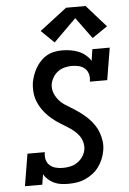

<svg xmlns="http://www.w3.org/2000/svg" viewBox="-64 -1026 727 1080"><g transform="rotate(-5 300.0 -486.0)"><path d="M277 8Q256 8 235.5 5Q215 2 197 -6.5Q179 -15 164.5 -28Q150 -41 140 -58L131 0H33L63 -181H161Q157 -160 161.5 -140Q166 -120 180.5 -107Q195 -94 214.5 -89Q234 -84 255 -84Q276 -84 297 -88.5Q318 -93 336.5 -105.5Q355 -118 367.5 -136.5Q380 -155 384 -177Q387 -199 381 -220Q375 -241 362.5 -257.5Q350 -274 333.5 -287Q317 -300 299.5 -311Q282 -322 264 -333Q246 -344 229.5 -356.5Q213 -369 198 -383.5Q183 -398 170.5 -414.5Q158 -431 148 -450Q138 -469 132.5 -489Q127 -509 126 -531.5Q125 -554 128 -577Q132 -598 139.5 -619Q147 -640 158.5 -659.5Q170 -679 186.5 -696Q203 -713 223 -724Q243 -735 265 -739Q287 -743 308 -743Q332 -743 355.5 -739Q379 -735 400 -726.5Q421 -718 438.5 -703.5Q456 -689 468 -670L478 -735H576L546 -554H448Q452 -575 447.5 -594.5Q443 -614 429 -627.5Q415 -641 395 -646Q375 -651 355 -651Q335 -651 314.5 -646Q294 -641 276.5 -628.5Q259 -616 248 -597.5Q237 -579 233 -559Q229 -532 238.5 -508Q248 -484 264.5 -465.5Q281 -447 302.5 -434Q324 -421 345 -407.5Q366 -394 386 -379Q406 -364 423.5 -346.5Q441 -329 455.5 -308Q470 -287 478.5 -263.5Q487 -240 490.5 -214Q494 -188 489 -161Q485 -137 475.5 -114Q466 -91 451 -70.5Q436 -50 415.5 -34.5Q395 -19 372 -9Q349 1 324.5 4.5Q300 8 277 8ZM270 -791 197 -862 351 -980H461L571 -856L485 -797L397 -917Z"/></g></svg>

Font: Iosevka Slab Semibold Extended
Style: Italic
Weight: 600
Width: 7
Italic angle: -9°
Monospace: yes
Designer: Belleve Invis
Foundry: Belleve Invis
Version: Version 11.1.0; ttfautohint (v1.8.3)